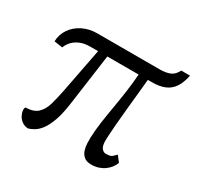

<svg xmlns="http://www.w3.org/2000/svg" viewBox="-134 -759 954 927"><g transform="rotate(30 342.5 -295.0)"><path d="M125 11Q105 10 91 0Q77 -10 69.5 -23.8Q62 -37.5 60.5 -50.8Q59 -64 63.5 -70.5Q108.5 -71.5 131 -92.8Q153.5 -114 164 -150.8Q174.5 -187.5 183.5 -233.5L231.5 -481.5H190Q153.5 -481.5 129.2 -470.2Q105 -459 91.2 -442.5Q77.5 -426 72.5 -410.5L25.5 -417.5Q27 -457 48.5 -488Q70 -519 106 -536.5Q142 -554 185.5 -554H534.5Q565.5 -554 588.8 -563Q612 -572 626 -601H675Q666.5 -558.5 648.8 -532Q631 -505.5 602.2 -493.5Q573.5 -481.5 532.5 -481.5H509Q498.5 -376.5 492.2 -313Q486 -249.5 483.2 -214.5Q480.5 -179.5 479.5 -162Q478.5 -144.5 478 -131Q477 -98 487.2 -84.5Q497.5 -71 510 -71Q537 -71 545 -78.5Q553 -86 564 -96.5L588.5 -64.5Q583.5 -50.5 573.5 -37.2Q563.5 -24 549.2 -13.5Q535 -3 516.8 3.2Q498.5 9.5 476.5 9.5Q449.5 9.5 435.2 -2.8Q421 -15 415.2 -33Q409.5 -51 408.8 -69.8Q408 -88.5 408.5 -101.5Q410 -144 416.5 -189.8Q423 -235.5 431.5 -284.2Q440 -333 447 -382.8Q454 -432.5 457.5 -481.5H283L243.5 -196.5Q235 -135 221 -96.2Q207 -57.5 190.8 -35.8Q174.5 -14 157.5 -3.8Q140.5 6.5 125 11Z"/></g></svg>

Font: Merriweather 20pt Light
Style: Regular
Weight: 300
Version: Version 2.100